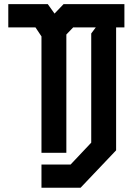

<svg xmlns="http://www.w3.org/2000/svg" viewBox="-20 -737 640 926"><path d="M20 -717V-605H151L180 -561.5V0H300V-570.5L333 -605H442L420 -575.5V-49L320.5 56.5H180V168.5H368.5L540 -12V-605H580V-717H286.5L243 -671.5L210.5 -717Z"/></svg>

Font: Kode Mono
Style: Regular
Weight: 400
Monospace: yes
Designer: Isa Ozler
Foundry: Kadena LLC
Version: Version 1.000;gftools[0.9.28]